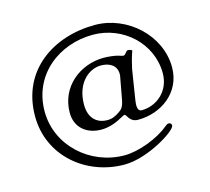

<svg xmlns="http://www.w3.org/2000/svg" viewBox="-94 -618 938 859"><g transform="rotate(-15 374.5 -188.0)"><path d="M382 131C490 131 632 41 632 17C632 8 627 4 618 4C613 4 606 9 600 14C550 56 458 91 393 91C234 91 97 -32 97 -191C97 -360 236 -467 394 -467C533 -467 652 -359 652 -220C652 -137 588 -84 518 -84C504 -84 500 -98 500 -113C500 -122 502 -131 503 -140L524 -272C527 -288 537 -328 546 -352C549 -356 532 -360 528 -360C518 -360 513 -341 503 -341C499 -341 495 -342 480 -347C468 -351 435 -355 415 -355C305 -355 204 -277 204 -156C204 -86 256 -47 322 -47C385 -47 428 -84 438 -84C448 -84 451 -47 492 -47C599 -47 699 -118 699 -235C699 -384 563 -507 414 -507C223 -507 50 -395 50 -181C50 3 204 131 382 131ZM358 -81C320 -81 275 -103 275 -175C275 -273 336 -325 393 -325C436 -325 465 -304 465 -267C465 -263 465 -259 464 -255L445 -152C439 -121 430 -111 418 -103C398 -89 382 -81 358 -81Z"/></g></svg>

Font: Garamond-Math
Style: Regular
Weight: 400
Version: Version 2019-08-16